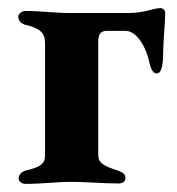

<svg xmlns="http://www.w3.org/2000/svg" viewBox="-20 -450 437 473"><path d="M43 3C82 3 121 -2 156 -2C191 -2 234 2 272 2C281 2 289 -2 289 -11C289 -22 281 -26 270 -30C235 -41 222 -49 222 -68V-345C222 -358 223 -374 243 -374H289C320 -374 342 -327 348 -296C352 -278 358 -269 366 -269C380 -269 382 -298 382 -321C382 -348 387 -395 387 -418C387 -426 380 -430 376 -430C356 -430 338 -418 297 -418H151C118 -418 79 -423 42 -423C35 -423 25 -417 25 -409C25 -399 32 -392 42 -389C78 -381 91 -369 91 -344V-67C91 -45 77 -38 44 -30C33 -27 26 -20 26 -10C26 -2 35 3 43 3Z"/></svg>

Font: EB Garamond
Style: Bold
Weight: 700
Designer: Georg Duffner and Octavio Pardo
Foundry: Georg Duffner
Version: Version 1.000;PS 001.000;hotconv 1.0.88;makeotf.lib2.5.64775